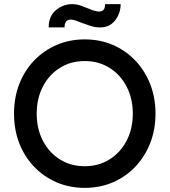

<svg xmlns="http://www.w3.org/2000/svg" viewBox="-20 -901 822 931"><path d="M391 10Q317 10 254.5 -17Q192 -44 145.5 -92.5Q99 -141 73.5 -206.5Q48 -272 48 -350Q48 -428 73.5 -493.5Q99 -559 145.5 -607.5Q192 -656 254.5 -683Q317 -710 391 -710Q465 -710 527.5 -683Q590 -656 636.5 -607Q683 -558 708.5 -492.5Q734 -427 734 -350Q734 -273 708.5 -207.5Q683 -142 636.5 -93Q590 -44 527.5 -17Q465 10 391 10ZM391 -95Q458 -95 511 -128Q564 -161 594 -219Q624 -277 624 -350Q624 -423 594 -481Q564 -539 511 -572Q458 -605 391 -605Q323 -605 270.5 -572Q218 -539 188 -481.5Q158 -424 158 -350Q158 -276 188 -218.5Q218 -161 270.5 -128Q323 -95 391 -95ZM465 -768Q442 -768 418.5 -775.5Q395 -783 374 -791Q357 -798 345 -802Q333 -806 323 -806Q293 -806 293 -768H216Q216 -822 251 -851.5Q286 -881 330 -881Q351 -881 371 -874Q391 -867 410 -859Q424 -853 437.5 -849Q451 -845 460 -845Q491 -845 489 -881H565Q565 -837 538.5 -802.5Q512 -768 465 -768Z"/></svg>

Font: Lexend Deca
Style: Regular
Weight: 400
Designer: Bonnie Shaver-Troup, Thomas Jockin
Foundry: Lexend
Version: Version 1.008; ttfautohint (v1.8.4.7-5d5b)